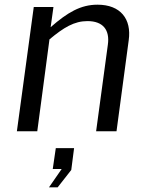

<svg xmlns="http://www.w3.org/2000/svg" viewBox="-20 -560 627 819"><path d="M139 0 191 -392C252 -443 297 -470 353 -470C420 -470 449 -432 440 -369L390 0H477L529 -388C542 -479 494 -540 396 -540C324 -540 268 -507 196 -444L208 -530H124L52 0ZM226 239 284 165 296 72H218L205 161H243L189 239Z"/></svg>

Font: Cheyenne Sans
Style: Italic
Weight: 400
Italic angle: -8.13011°
Designer: The Public Sans project authors (U.S. Web Design System), Libre Franklin designed by Pablo Impallari and Rodrigo Fuenzal
Foundry: The Cheyenne Sans Project Authors
Version: Version 2.007